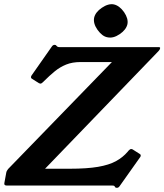

<svg xmlns="http://www.w3.org/2000/svg" viewBox="-47 -885 784 916"><path d="M619 -151Q626 -147 624 -141Q624 -137 620 -133L523 4Q518 11 511 11Q506 11 503 9L500 4Q498 1 493.5 0.5Q489 0 484 0H-16Q-29 0 -26 -13L-17 -62Q-16 -67 -13.5 -71Q-11 -75 -8 -79L487 -589H338Q298 -589 268.5 -577Q239 -565 214 -544.5Q189 -524 163 -498L159 -494Q151 -486 146 -486Q144 -486 139 -488L106 -509Q100 -512 101 -519Q102 -523 105 -527L201 -664Q206 -671 214 -671Q217 -671 219 -670Q221 -669 225 -664Q228 -661 232.5 -660.5Q237 -660 241 -660H712Q717 -660 717 -656L716 -651Q715 -649 713 -646Q711 -643 709 -641L168 -80H286Q368 -80 420.5 -89Q473 -98 506 -116Q539 -134 562 -161L566 -166Q573 -174 579 -174Q581 -174 582.5 -173.5Q584 -173 586 -172ZM496 -864Q523 -858 545 -827Q566 -796 561 -770Q555 -743 524 -722Q493 -701 466 -707Q441 -711 418 -743Q397 -773 402 -800Q408 -827 439 -848Q470 -869 496 -864Z"/></svg>

Font: Young Serif Light
Style: Italic
Weight: 300
Italic angle: -10.979°
Designer: Bastien Sozeau
Foundry: NBR — Bastien Sozeau
Version: Version 5.001